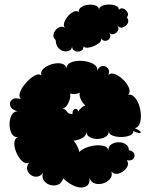

<svg xmlns="http://www.w3.org/2000/svg" viewBox="-20 -803 663 845"><path d="M258 -18Q252 3 236 9.5Q220 16 202.5 11.5Q185 7 174 -7Q163 -21 169 -42Q158 -27 143 -25.5Q128 -24 115.5 -33Q103 -42 99.5 -56.5Q96 -71 108 -87Q93 -80 78 -93.5Q63 -107 53 -129.5Q43 -152 43 -172Q43 -192 58 -199Q40 -199 31 -216Q22 -233 22 -256Q22 -279 31 -296Q40 -313 57 -313Q30 -321 25 -337Q20 -353 32.5 -364Q45 -375 72 -367Q63 -375 66.5 -390.5Q70 -406 82 -423Q94 -440 109 -453.5Q124 -467 138.5 -473Q153 -479 162 -471Q157 -488 171.5 -501Q186 -514 208 -520.5Q230 -527 249 -523.5Q268 -520 273 -503Q274 -522 295.5 -529.5Q317 -537 343.5 -535Q370 -533 390 -522Q410 -511 408 -492Q416 -511 430.5 -512.5Q445 -514 454.5 -503Q464 -492 457 -473Q468 -484 486.5 -476.5Q505 -469 522.5 -452Q540 -435 547.5 -416Q555 -397 544 -386Q559 -389 571.5 -376Q584 -363 591.5 -342Q599 -321 600 -298.5Q601 -276 595 -259Q589 -242 573 -239Q602 -226 599 -219.5Q596 -213 567 -226Q567 -213 550.5 -206.5Q534 -200 513 -200Q492 -200 475.5 -206.5Q459 -213 459 -226Q459 -209 444 -200.5Q429 -192 409.5 -191.5Q390 -191 375 -199.5Q360 -208 360 -224Q361 -207 343.5 -196.5Q326 -186 304 -184Q314 -172 320.5 -158.5Q327 -145 329 -134Q339 -145 359 -153Q379 -161 400 -163Q421 -165 437.5 -160.5Q454 -156 457 -142Q457 -159 470.5 -168Q484 -177 502 -177Q520 -177 533.5 -168Q547 -159 547 -142Q567 -138 571 -125.5Q575 -113 566 -103.5Q557 -94 538 -98Q547 -85 541 -71.5Q535 -58 521.5 -48.5Q508 -39 493.5 -38Q479 -37 470 -49Q476 -30 464.5 -16Q453 -2 434 4Q415 10 397.5 4.5Q380 -1 374 -20Q376 7 359.5 17Q343 27 315.5 18.5Q288 10 258 -18ZM299 -301Q299 -321 310 -323.5Q321 -326 325 -311Q328 -320 337 -328Q346 -336 356 -339Q344 -348 336 -365Q328 -382 331 -395Q322 -390 309.5 -389Q297 -388 288 -392Q291 -381 287 -366Q283 -351 274.5 -339Q266 -327 255 -326Q268 -323 274.5 -312Q281 -301 299 -301ZM225 -627Q214 -636 215 -648Q216 -660 224.5 -670.5Q233 -681 245 -684.5Q257 -688 268 -679Q258 -687 262 -701.5Q266 -716 277.5 -730Q289 -744 303 -751Q317 -758 326 -750Q325 -763 337.5 -771.5Q350 -780 368 -782Q386 -784 400.5 -779Q415 -774 416 -760Q416 -772 429.5 -777.5Q443 -783 460 -783Q477 -783 490 -777.5Q503 -772 503 -760Q513 -770 524.5 -764.5Q536 -759 541.5 -747.5Q547 -736 538 -727Q549 -713 542 -700Q535 -687 520.5 -682.5Q506 -678 495 -692Q505 -680 499 -668.5Q493 -657 480.5 -653Q468 -649 458 -661Q469 -648 464 -637Q459 -626 447 -623.5Q435 -621 424 -634Q428 -625 418.5 -616Q409 -607 394 -600.5Q379 -594 365.5 -593Q352 -592 348 -600Q348 -584 335.5 -578.5Q323 -573 310 -578.5Q297 -584 297 -600Q297 -587 286.5 -581Q276 -575 262 -577.5Q248 -580 237 -592Q226 -604 225 -627Z"/></svg>

Font: Rubik Bubbles
Style: Regular
Weight: 400
Designer: Hubert and Fischer, NaN
Foundry: Hubert and Fischer, NaN
Version: Version 2.200